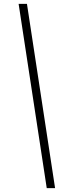

<svg xmlns="http://www.w3.org/2000/svg" viewBox="-20 -760 344 990"><path d="M119 -740 264 210H221L76 -740Z"/></svg>

Font: Georama Condensed Light
Style: Italic
Weight: 300
Width: 3
Italic angle: -9°
Designer: Jean-Baptiste Levee
Foundry: Production Type
Version: Version 1.000